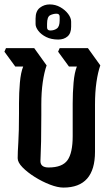

<svg xmlns="http://www.w3.org/2000/svg" viewBox="-20 -857 509 869"><path d="M267 -8Q241 -8 206 -21.5Q171 -35 137.5 -56Q104 -77 82 -99.5Q60 -122 60 -141Q60 -167 63 -214Q66 -261 66 -343V-389Q66 -437 70 -483Q74 -529 85 -556H49L0 -623L7 -639H135L191 -561Q180 -530 173.5 -485Q167 -440 167 -384V-336Q167 -260 166 -218Q165 -176 164 -156Q163 -136 163 -128Q163 -99 200 -99Q262 -99 285.5 -132Q309 -165 309 -241V-389Q309 -437 313 -483Q317 -529 328 -556H292L243 -623L250 -639H378L434 -561Q423 -530 416.5 -485Q410 -440 410 -384V-170Q410 -8 267 -8ZM244 -678Q212 -678 189 -689.5Q166 -701 153.5 -717.5Q141 -734 141 -748V-773Q141 -807 160.5 -822Q180 -837 205 -837Q231 -837 253 -824.5Q275 -812 288.5 -794Q302 -776 302 -759V-736Q302 -706 285.5 -692Q269 -678 244 -678ZM208 -719Q225 -719 237.5 -728Q250 -737 250 -765V-781Q250 -795 236 -795Q221 -795 207 -788Q193 -781 193 -749V-733Q193 -719 208 -719Z"/></svg>

Font: Jaini
Style: Regular
Weight: 400
Designer: Maithili Shingre, Girish Dalvi (Devanagari), Taresh Vohra (Latin)
Foundry: Ek Type
Version: Version 2.000; ttfautohint (v1.8.4.7-5d5b)